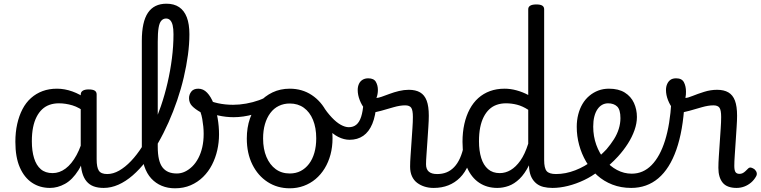

<svg xmlns="http://www.w3.org/2000/svg" viewBox="-20 -998 4111 1037"><path d="M250 17Q195 17 153 -11Q111 -39 87 -94Q63 -149 63 -232Q63 -284 73 -328.5Q83 -373 101.5 -408.5Q120 -444 147.5 -468.5Q175 -493 210 -506Q245 -519 288 -519Q329 -519 371 -504Q413 -489 448 -462V-386Q408 -418 371 -429Q334 -440 298 -440Q271 -440 248 -432Q225 -424 207.5 -407.5Q190 -391 177.5 -366.5Q165 -342 158.5 -309.5Q152 -277 152 -235Q152 -183 164 -144Q176 -105 200.5 -84Q225 -63 264 -63Q301 -63 334 -87.5Q367 -112 393.5 -160.5Q420 -209 437 -282L454 -217Q436 -130 403.5 -78.5Q371 -27 331 -5Q291 17 250 17ZM540 17Q509 17 486 8.5Q463 0 447.5 -18.5Q432 -37 424 -65.5Q416 -94 416 -135V-487Q416 -501 427 -508Q438 -515 459 -515Q481 -515 491.5 -508.5Q502 -502 502 -488V-138Q502 -94 514 -76Q526 -58 559 -58Q569 -58 574 -46.5Q579 -35 577.5 -20.5Q576 -6 567 5.5Q558 17 540 17Z M540 17Q521 17 514.5 5.5Q508 -6 512 -20.5Q516 -35 528 -46.5Q540 -58 559 -58Q591 -58 623.5 -76.5Q656 -95 687.5 -128Q719 -161 748 -206.5Q777 -252 802.5 -307.5Q828 -363 849 -424.5Q870 -486 885 -551Q900 -616 908.5 -682.5Q917 -749 917 -813Q917 -832 930 -841.5Q943 -851 960 -851Q977 -851 990 -841.5Q1003 -832 1003 -813Q1003 -760 995 -701Q987 -642 972.5 -580Q958 -518 937 -456.5Q916 -395 890 -336.5Q864 -278 833.5 -225Q803 -172 768.5 -127.5Q734 -83 696.5 -50.5Q659 -18 619.5 -0.5Q580 17 540 17Z M925 19Q886 19 853.5 5.5Q821 -8 797 -34Q773 -60 759.5 -100Q746 -140 746 -192V-778Q746 -880 779 -929Q812 -978 879 -978Q920 -978 947.5 -959.5Q975 -941 989 -904.5Q1003 -868 1003 -813Q1003 -794 990 -785Q977 -776 960 -776Q943 -776 930 -785Q917 -794 917 -813Q917 -843 912.5 -861.5Q908 -880 899 -889Q890 -898 877 -898Q862 -898 851.5 -886.5Q841 -875 836.5 -847.5Q832 -820 832 -773V-206Q832 -166 838.5 -138Q845 -110 858 -93.5Q871 -77 890 -69Q909 -61 935 -61Q958 -61 979 -71Q1000 -81 1018.5 -99Q1037 -117 1051 -143.5Q1065 -170 1072.5 -203Q1080 -236 1080 -275Q1080 -295 1078 -315Q1076 -335 1072.5 -355Q1069 -375 1063 -392Q1033 -409 1017 -426Q1001 -443 1001 -468Q1001 -487 1013 -503Q1025 -519 1051 -519Q1078 -519 1098.5 -497.5Q1119 -476 1133.5 -439.5Q1148 -403 1155.5 -359.5Q1163 -316 1163 -272Q1163 -229 1153.5 -187Q1144 -145 1125 -108Q1106 -71 1077 -42.5Q1048 -14 1010 2.5Q972 19 925 19Z M1242 -365Q1200 -365 1158 -374.5Q1116 -384 1077 -404Q1070 -408 1068.5 -419Q1067 -430 1069.5 -442Q1072 -454 1077 -461.5Q1082 -469 1088 -465Q1118 -449 1157 -440.5Q1196 -432 1239 -432Q1273 -432 1309.5 -438.5Q1346 -445 1379.5 -457Q1413 -469 1438 -487Q1445 -492 1451.5 -479Q1458 -466 1459 -449Q1460 -432 1452 -427Q1404 -396 1349 -380.5Q1294 -365 1242 -365Z M1545 19Q1478 19 1425.5 -15Q1373 -49 1343 -109.5Q1313 -170 1313 -250Q1313 -309 1330 -358Q1347 -407 1378.5 -443Q1410 -479 1452 -499Q1494 -519 1545 -519Q1612 -519 1664 -484.5Q1716 -450 1746 -389.5Q1776 -329 1776 -251Q1776 -204 1765 -163Q1754 -122 1733.5 -88.5Q1713 -55 1684.5 -31Q1656 -7 1620.5 6Q1585 19 1545 19ZM1545 -61Q1578 -61 1604 -74.5Q1630 -88 1649 -113Q1668 -138 1678 -173Q1688 -208 1688 -251Q1688 -308 1670.5 -350.5Q1653 -393 1621 -416Q1589 -439 1545 -439Q1513 -439 1486 -426Q1459 -413 1440 -387.5Q1421 -362 1411 -327.5Q1401 -293 1401 -250Q1401 -193 1419 -150.5Q1437 -108 1469 -84.5Q1501 -61 1545 -61Z M1868 -243Q1838 -243 1807 -258.5Q1776 -274 1744.5 -308.5Q1713 -343 1678 -401Q1669 -415 1676 -427.5Q1683 -440 1696.5 -442.5Q1710 -445 1720 -430Q1747 -390 1772 -363.5Q1797 -337 1820.5 -324Q1844 -311 1864 -311Q1888 -311 1904.5 -324.5Q1921 -338 1930.5 -367Q1940 -396 1943 -441Q1944 -456 1955 -464.5Q1966 -473 1980 -473Q1994 -473 2004 -464.5Q2014 -456 2013 -438Q2009 -373 1991 -329.5Q1973 -286 1942 -264.5Q1911 -243 1868 -243Z M2321 17Q2296 17 2273.5 10Q2251 3 2233 -10.5Q2215 -24 2205 -46Q2195 -68 2195 -98Q2195 -123 2197.5 -157.5Q2200 -192 2202.5 -230.5Q2205 -269 2207.5 -304.5Q2210 -340 2210 -366Q2210 -403 2201 -416Q2192 -429 2168 -429Q2141 -429 2106 -419Q2071 -409 2038 -399.5Q2005 -390 1985 -390Q1967 -390 1950.5 -409.5Q1934 -429 1923 -457Q1912 -485 1912 -512Q1912 -530 1918.5 -544.5Q1925 -559 1938 -567Q1951 -575 1969 -575Q1999 -575 2010 -556Q2021 -537 2021 -512Q2021 -501 2019 -489.5Q2017 -478 2013 -469Q2023 -469 2041.5 -475.5Q2060 -482 2084 -491Q2108 -500 2135 -506.5Q2162 -513 2188 -513Q2225 -513 2249 -499Q2273 -485 2284.5 -454.5Q2296 -424 2296 -373Q2296 -348 2293.5 -311.5Q2291 -275 2288.5 -236Q2286 -197 2283.5 -163.5Q2281 -130 2281 -111Q2281 -84 2296 -71Q2311 -58 2340 -58Q2354 -58 2361 -46.5Q2368 -35 2366.5 -20.5Q2365 -6 2354 5.5Q2343 17 2321 17Z M2323 17Q2309 17 2302.5 5.5Q2296 -6 2297.5 -20.5Q2299 -35 2310 -46.5Q2321 -58 2342 -58Q2369 -58 2391.5 -67Q2414 -76 2432.5 -95Q2451 -114 2464.5 -144Q2478 -174 2486 -215Q2489 -230 2502 -233.5Q2515 -237 2527 -232Q2539 -227 2537 -212Q2529 -153 2510.5 -109.5Q2492 -66 2464.5 -38.5Q2437 -11 2401.5 3Q2366 17 2323 17Z M2666 17Q2610 17 2568 -11Q2526 -39 2502 -94Q2478 -149 2478 -232Q2478 -284 2488 -328.5Q2498 -373 2517 -408.5Q2536 -444 2563.5 -468.5Q2591 -493 2626.5 -506Q2662 -519 2706 -519Q2737 -519 2770 -510Q2803 -501 2833 -485V-948Q2833 -961 2844 -967.5Q2855 -974 2877 -974Q2899 -974 2909 -967.5Q2919 -961 2919 -948V-134Q2919 -90 2932.5 -74Q2946 -58 2983 -58Q2994 -58 2999.5 -46.5Q3005 -35 3003.5 -20.5Q3002 -6 2992.5 5.5Q2983 17 2964 17Q2937 17 2915 11.5Q2893 6 2877 -7Q2861 -20 2851 -39.5Q2841 -59 2838 -88L2837 -105Q2814 -59 2786 -32Q2758 -5 2727.5 6Q2697 17 2666 17ZM2679 -63Q2710 -63 2738 -79.5Q2766 -96 2790.5 -130.5Q2815 -165 2833 -222V-405Q2802 -425 2772.5 -432.5Q2743 -440 2713 -440Q2686 -440 2663 -432Q2640 -424 2622.5 -407.5Q2605 -391 2592.5 -366.5Q2580 -342 2573.5 -309.5Q2567 -277 2567 -235Q2567 -184 2579 -145Q2591 -106 2616 -84.5Q2641 -63 2679 -63Z M2964 17Q2945 17 2938.5 5.5Q2932 -6 2936 -20.5Q2940 -35 2952 -46.5Q2964 -58 2983 -58Q3035 -58 3087.5 -78.5Q3140 -99 3180 -131Q3194 -141 3204 -136.5Q3214 -132 3220 -120Q3226 -108 3225 -94.5Q3224 -81 3213 -74Q3178 -46 3135 -25.5Q3092 -5 3048 6Q3004 17 2964 17Z M3184 -127Q3204 -142 3222 -158.5Q3240 -175 3256 -192Q3279 -219 3296 -246Q3313 -273 3322 -302Q3331 -331 3331 -360Q3331 -406 3313 -423Q3295 -440 3264 -440Q3250 -440 3243.5 -452Q3237 -464 3237 -479.5Q3237 -495 3245 -507Q3253 -519 3269 -519Q3321 -519 3354.5 -498Q3388 -477 3404 -442Q3420 -407 3420 -366Q3420 -332 3407 -295Q3394 -258 3371 -222Q3348 -186 3318 -153Q3297 -130 3273 -108.5Q3249 -87 3223 -69Z M3389 17Q3334 17 3287.5 -1Q3241 -19 3205.5 -51Q3170 -83 3145.5 -125Q3121 -167 3108 -215Q3095 -263 3095 -313Q3095 -348 3103 -379.5Q3111 -411 3126 -436.5Q3141 -462 3163 -480.5Q3185 -499 3211.5 -509Q3238 -519 3269 -519Q3282 -519 3288 -507Q3294 -495 3293.5 -479.5Q3293 -464 3285.5 -452Q3278 -440 3265 -440Q3247 -440 3232.5 -432Q3218 -424 3207 -408Q3196 -392 3190 -368.5Q3184 -345 3184 -314Q3184 -262 3200.5 -216Q3217 -170 3246 -135Q3275 -100 3312.5 -80Q3350 -60 3392 -60Q3454 -60 3499.5 -106.5Q3545 -153 3572 -239.5Q3599 -326 3606 -448Q3607 -461 3618 -466.5Q3629 -472 3643 -471Q3657 -470 3667 -462Q3677 -454 3677 -441Q3669 -292 3633 -189.5Q3597 -87 3535.5 -35Q3474 17 3389 17Z M3958 17Q3933 17 3914 10Q3895 3 3883.5 -11Q3872 -25 3866 -45Q3860 -65 3860 -91Q3860 -118 3862.5 -154.5Q3865 -191 3867.5 -229.5Q3870 -268 3872.5 -304Q3875 -340 3875 -366Q3875 -403 3866 -416Q3857 -429 3833 -429Q3806 -429 3771 -419Q3736 -409 3703 -399.5Q3670 -390 3650 -390Q3632 -390 3615.5 -409.5Q3599 -429 3588 -457Q3577 -485 3577 -512Q3577 -530 3583.5 -544.5Q3590 -559 3601.5 -567Q3613 -575 3632 -575Q3663 -575 3674 -553.5Q3685 -532 3685 -503Q3685 -495 3684.5 -486.5Q3684 -478 3682 -469Q3694 -469 3721 -480Q3748 -491 3783 -502Q3818 -513 3853 -513Q3890 -513 3914 -499Q3938 -485 3949.5 -454.5Q3961 -424 3961 -373Q3961 -348 3958.5 -311.5Q3956 -275 3953.5 -235Q3951 -195 3948.5 -160Q3946 -125 3946 -102Q3946 -78 3952.5 -68.5Q3959 -59 3974 -59Q3983 -59 3990.5 -62.5Q3998 -66 4005.5 -73Q4013 -80 4021 -88Q4028 -95 4037.5 -92.5Q4047 -90 4056 -83Q4065 -74 4067 -64.5Q4069 -55 4064 -46Q4053 -26 4036.5 -12Q4020 2 4000 9.5Q3980 17 3958 17Z"/></svg>

Font: Playwrite IT Trad
Style: Regular
Weight: 400
Designer: Veronika Burian, José Scaglione
Foundry: TypeTogether
Version: Version 1.002